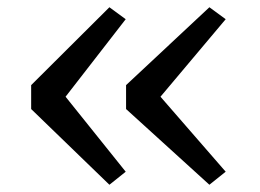

<svg xmlns="http://www.w3.org/2000/svg" viewBox="-20 -567 719 530"><path d="M282 -547 327 -514 161 -300 327 -93 282 -57 66 -266V-332ZM558 -547 603 -514 423 -300 603 -93 558 -57 328 -266V-332Z"/></svg>

Font: Merriweather 7pt Light
Style: Regular
Weight: 300
Designer: Eben Sorkin
Foundry: Eben Sorkin
Version: Version 2.200;gftools[0.9.31]